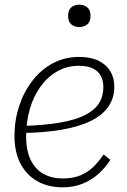

<svg xmlns="http://www.w3.org/2000/svg" viewBox="-20 -791 544 823"><path d="M248 12Q187 12 140.5 -14Q94 -40 68 -89.5Q42 -139 42 -209Q42 -275 62 -336Q82 -397 118.5 -444.5Q155 -492 206 -519.5Q257 -547 319 -547Q369 -547 402.5 -530.5Q436 -514 453 -485.5Q470 -457 470 -419Q470 -371 444.5 -334Q419 -297 369 -272.5Q319 -248 244.5 -235Q170 -222 72 -221L76 -251Q171 -254 237.5 -265.5Q304 -277 345 -298Q386 -319 404.5 -348.5Q423 -378 423 -418Q423 -448 411 -468Q399 -488 376 -498.5Q353 -509 319 -509Q267 -509 225 -485Q183 -461 153 -419Q123 -377 107.5 -322.5Q92 -268 92 -207Q92 -145 112 -104.5Q132 -64 167.5 -45Q203 -26 248 -26Q293 -26 325 -39.5Q357 -53 380.5 -76Q404 -99 424 -129L453 -106Q433 -74 403.5 -47Q374 -20 335 -4Q296 12 248 12ZM320 -675Q340 -675 354 -686.5Q368 -698 368 -723Q368 -748 354 -759.5Q340 -771 320 -771Q299 -771 285.5 -759.5Q272 -748 272 -723Q272 -698 285.5 -686.5Q299 -675 320 -675Z"/></svg>

Font: Roboto Serif 20pt Thin
Style: Italic
Weight: 250
Italic angle: -10°
Version: Version 1.007